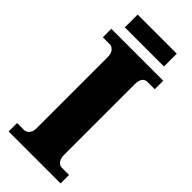

<svg xmlns="http://www.w3.org/2000/svg" viewBox="-272 -899 944 944"><g transform="rotate(45 200.0 -427.5)"><path d="M20 0V-59H70Q82 -59 94 -71.5Q106 -84 106 -108V-600Q106 -629 94 -642Q82 -655 70 -655H20V-714H381V-655H330Q313 -655 303.5 -642Q294 -629 294 -599V-110Q294 -86 305 -72.5Q316 -59 330 -59H381V0ZM62 -766V-855H334V-766Z"/></g></svg>

Font: Noto Serif Thai SemiCondensed Black
Style: Regular
Weight: 900
Width: 4
Designer: Monotype Design Team
Foundry: Monotype Imaging Inc.
Version: Version 2.002; ttfautohint (v1.8.4.7-5d5b)